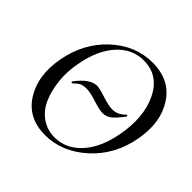

<svg xmlns="http://www.w3.org/2000/svg" viewBox="-162 -800 976 976"><g transform="rotate(45 326.0 -312.0)"><path d="M283 12Q161 12 101 -82Q41 -176 66 -313Q91 -454 188.5 -545Q286 -636 410 -636Q535 -636 595.5 -542.5Q656 -449 631 -313Q605 -169 504.5 -78.5Q404 12 283 12ZM326 -14Q407 -14 467 -79Q527 -144 549 -260Q577 -407 527 -509.5Q477 -612 370 -612Q287 -612 227.5 -546Q168 -480 147 -366Q133 -297 140 -233Q147 -169 168.5 -120.5Q190 -72 231 -43Q272 -14 326 -14ZM195 -272Q194 -271 192 -271.5Q190 -272 188.5 -274.5Q187 -277 188 -279Q243 -353 294 -353Q311 -353 358.5 -337.5Q406 -322 433 -322Q472 -322 503 -355Q504 -356 506.5 -355.5Q509 -355 510 -352.5Q511 -350 510 -348Q477 -304 456.5 -289Q436 -274 410 -274Q387 -274 339.5 -289.5Q292 -305 265 -305Q256 -305 248 -303.5Q240 -302 235.5 -301Q231 -300 224 -295.5Q217 -291 215 -289.5Q213 -288 205 -281Q197 -274 195 -272Z"/></g></svg>

Font: Cormorant Infant Book
Style: Italic
Weight: 500
Italic angle: -10°
Designer: Christian Thalmann (Catharsis Fonts)
Version: Version 1.000;PS 002.000;hotconv 1.0.88;makeotf.lib2.5.64775